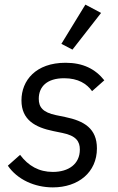

<svg xmlns="http://www.w3.org/2000/svg" viewBox="-20 -800 511 832"><path d="M418 -744 350 -780 246 -610 294 -585ZM209 12C319 12 400 -53 400 -157C400 -243 345 -276 262 -293L223 -301C165 -313 148 -336 148 -372C148 -424 183 -461 258 -461C319 -461 356 -437 379 -405L432 -452C393 -501 340 -528 264 -528C135 -528 73 -451 73 -365C73 -280 133 -248 211 -232L250 -224C310 -212 326 -187 326 -152C326 -89 277 -55 209 -55C149 -55 103 -81 67 -129L14 -82C55 -22 130 12 209 12Z"/></svg>

Font: Braiins Sans
Style: Italic
Weight: 400
Italic angle: -11.31°
Designer: Mike Abbink, Paul van der Laan, Pieter van Rosmalen, Jiri Chlebus, Lubos Buracinsky
Foundry: Bold Monday, Sudetype
Version: Version 1.000;hotconv 1.0.109;makeotfexe 2.5.65596